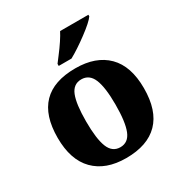

<svg xmlns="http://www.w3.org/2000/svg" viewBox="-179 -898 987 1041"><g transform="rotate(-30 314.0 -378.0)"><path d="M44 -271Q44 -550 315 -550Q443 -550 513.5 -479.5Q584 -409 584 -271Q584 -131 515 -60.5Q446 10 312 10Q185 10 114.5 -61.5Q44 -133 44 -271ZM406 -271Q406 -379 384.5 -430.5Q363 -482 313 -482Q263 -482 242.5 -431Q222 -380 222 -271Q222 -162 243 -109.5Q264 -57 314 -57Q364 -57 385 -109.5Q406 -162 406 -271ZM244 -619Q249 -626 272.5 -656.5Q296 -687 315.5 -716.5Q335 -746 345 -766H522V-756Q504 -730 439.5 -682Q375 -634 324 -606H244Z"/></g></svg>

Font: Noto Serif ExtraBold
Style: Regular
Weight: 800
Designer: Monotype Design Team
Foundry: Monotype Imaging Inc.
Version: Version 1.001